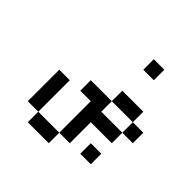

<svg xmlns="http://www.w3.org/2000/svg" viewBox="-154 -685 808 808"><g transform="rotate(45 250.0 -281.0)"><path d="M437.5 -62.5V-125H375V-62.5ZM500 -250V-312.5H437.5V-250H312.5V-312.5H187.5V-250H250V-62.5H125V0H250V-62.5H312.5Q312.5 -62.5 312.5 -187.5H437.5V-250ZM375 -500V-562.5H312.5V-500ZM125 -62.5V-250H62.5V-62.5ZM312.5 -312.5H437.5V-375H312.5Z"/></g></svg>

Font: UnifontExMono
Style: Regular
Weight: 500
Version: Version 15.0.06